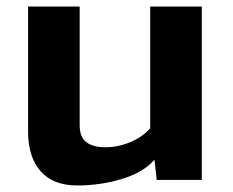

<svg xmlns="http://www.w3.org/2000/svg" viewBox="-20 -551 715 588"><path d="M66 -148V-531H224V-168Q224 -131 244.5 -115.5Q265 -100 303 -100Q341 -100 378.5 -115.5Q416 -131 440 -158V-531H598V0H460L453 -62Q421 -24 355 -3.5Q289 17 216 17Q143 17 104.5 -26.5Q66 -70 66 -148Z"/></svg>

Font: Fix15 Mono
Style: Bold
Weight: 700
Designer: Carrois Corporate & Edenspiekermann AG
Foundry: Carrois Corporate GbR & Edenspiekermann AG
Version: Version 3.206